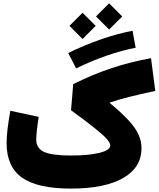

<svg xmlns="http://www.w3.org/2000/svg" viewBox="-20 -1103 928 1123"><path d="M40.5 -455.1 206.5 -419.4Q200.7 -385.3 196.3 -345.7Q191.9 -306.2 191.9 -287.6Q191.9 -235.8 237.5 -214.6Q283.2 -193.4 395 -193.4Q500 -193.4 562.5 -209.2Q625 -225.1 625 -252Q625 -267.1 604 -290.8Q583 -314.5 533 -354.5Q482.9 -394.5 395.5 -458L408.2 -610.8Q519.5 -666.5 629.6 -703.4Q739.7 -740.2 863.3 -762.7L888.2 -571.3Q794.9 -551.3 734.6 -535.9Q674.3 -520.5 621.6 -502.9L622.1 -500.5Q691.4 -443.4 731.9 -399.2Q772.5 -355 790 -316.4Q807.6 -277.8 807.6 -236.3Q807.6 -123 700 -61.5Q592.3 0 394.5 0Q199.2 0 108.9 -64Q18.6 -127.9 18.6 -266.1Q18.6 -335.4 40.5 -455.1ZM755.4 -922.9 773.4 -823.7Q695.3 -809.1 606.2 -778.3Q517.1 -747.6 425.3 -703.1L378.9 -793Q477.1 -840.8 574.5 -874.3Q671.9 -907.7 755.4 -922.9ZM541.5 -1006.8 618.2 -1083.5 694.8 -1006.8 618.2 -930.2ZM386.2 -951.7 462.9 -1028.3 539.6 -951.7 462.9 -875Z"/></svg>

Font: Estedad-FD Black
Style: Regular
Weight: 900
Designer: Amin Abedi
Version: Version 7.3